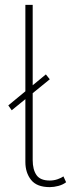

<svg xmlns="http://www.w3.org/2000/svg" viewBox="-20 -760 291 787"><path d="M184 7Q131 7 107.5 -22.5Q84 -52 84 -96V-740H114V-104Q114 -65 129.5 -42.5Q145 -20 184 -20Q201 -20 216.5 -25.5Q232 -31 240 -37L251 -13Q238 -3 219.5 2Q201 7 184 7ZM28 -308 14 -328 168 -455 184 -435Z"/></svg>

Font: Livvic Thin
Style: Regular
Weight: 250
Designer: Jacques Le Bailly, Baron von Fonthausen
Version: Version 1.001; ttfautohint (v1.8.2)